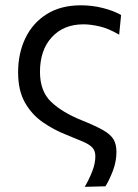

<svg xmlns="http://www.w3.org/2000/svg" viewBox="-20 -528 534 742"><path d="M307.5 194Q324.5 165 336.5 134.2Q348.5 103.5 348.5 76Q348.5 55 337 42.5Q325.5 30 301 19.5Q276.5 9 238 -6.5Q188 -26 145.2 -55.8Q102.5 -85.5 76.2 -132Q50 -178.5 50 -248.5Q50 -322 78.2 -380.8Q106.5 -439.5 160.8 -473.5Q215 -507.5 293 -507.5Q336.5 -507.5 377.8 -497Q419 -486.5 448 -470L440.5 -394Q398.5 -418.5 364 -426.2Q329.5 -434 302.5 -434Q226 -434 180.2 -384.2Q134.5 -334.5 134.5 -250Q134.5 -175 178 -134Q221.5 -93 295 -63.5Q349.5 -41.5 378.8 -24.8Q408 -8 419 11Q430 30 430 59Q430 96.5 416 132.8Q402 169 387.5 192Z"/></svg>

Font: Heraclito
Style: Regular
Weight: 400
Designer: Kostas Bartsokas (font) & Cristiano Sobral (main changes)
Foundry: Kostas Bartsokas (font) & Cristiano Sobral (main changes)
Version: Version 1.00;July 8, 2020;FontCreator 13.0.0.2655 64-bit